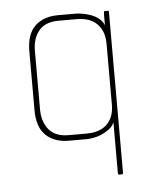

<svg xmlns="http://www.w3.org/2000/svg" viewBox="-38 -327 343 448"><g transform="rotate(-5 133.5 -102.5)"><path d="M233 85Q233 89 231 89H223Q221 89 221 85V-34Q217 -24 208 -17.5Q199 -11 189.5 -7Q180 -3 170.5 -1.5Q161 0 156 0H114Q80 0 60 -19Q40 -38 40 -78V-216Q40 -256 60 -275Q80 -294 114 -294H156Q161 -294 170.5 -292.5Q180 -291 190 -287.5Q200 -284 208.5 -277.5Q217 -271 221 -261V-287Q221 -294 223 -294H231Q233 -294 233 -291ZM221 -75V-218Q221 -247 204.5 -264Q188 -281 156 -281H114Q83 -281 68 -263Q53 -245 53 -216V-79Q53 -50 68 -31.5Q83 -13 114 -13H156Q188 -13 204.5 -29.5Q221 -46 221 -75Z"/></g></svg>

Font: Chathura Thin
Style: Regular
Weight: 250
Designer: Appaji Ambarisha Darbha
Foundry: Aditya Fonts
Version: Version 1.001 2016